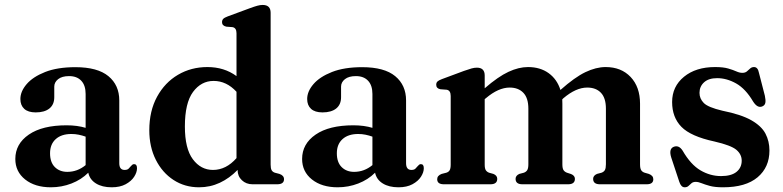

<svg xmlns="http://www.w3.org/2000/svg" viewBox="-20 -764 3248 796"><path d="M43.5 -105Q43.5 -167.5 99.5 -206Q155.5 -244.5 256 -244.5Q278.5 -244.5 298.5 -241.8Q318.5 -239 335 -234V-374.5Q335 -410 317 -429.2Q299 -448.5 266.5 -448.5Q237 -448.5 221 -435.8Q205 -423 205 -405V-361Q205 -330.5 184.8 -314.2Q164.5 -298 128 -298Q96.5 -298 80.5 -312.8Q64.5 -327.5 64.5 -353.5Q64.5 -385 90.5 -415.2Q116.5 -445.5 167.2 -465.5Q218 -485.5 292.5 -485.5Q384.5 -485.5 429.5 -448.2Q474.5 -411 474.5 -347.5V-87.5Q474.5 -59.5 496.5 -59.5Q508 -59.5 513.2 -64.8Q518.5 -70 522.5 -75Q525.5 -78.5 528.5 -81Q531.5 -83.5 536 -83.5Q548 -83.5 548 -66.5Q548 -49.5 536.2 -31.2Q524.5 -13 501 -0.2Q477.5 12.5 443 12.5Q403.5 12.5 377.8 -3.5Q352 -19.5 346 -48Q317 -19 276.2 -3.2Q235.5 12.5 191 12.5Q125 12.5 84.2 -20Q43.5 -52.5 43.5 -105ZM187.5 -128.5Q187.5 -91 207.5 -71.2Q227.5 -51.5 259 -51.5Q301 -51.5 335 -79.5V-197.5Q321 -202.5 306.5 -205.5Q292 -208.5 276 -208.5Q234.5 -208.5 211 -187.2Q187.5 -166 187.5 -128.5Z M599 -224Q599 -304 631.2 -363Q663.5 -422 718 -454Q772.5 -486 840 -486Q909.5 -486 960.5 -448.5V-626Q960.5 -648.5 944 -651.5L918 -653.5Q900.5 -657.5 900.5 -672Q900.5 -680.5 905.5 -685.8Q910.5 -691 924 -696L1016 -730Q1035 -737 1046.8 -740.2Q1058.5 -743.5 1069 -743.5Q1102 -743.5 1102 -711V-81.5Q1102 -65.5 1106.2 -58.2Q1110.5 -51 1119.5 -48L1138.5 -43Q1157.5 -36.5 1157.5 -21Q1157.5 0 1129 0H1027Q1000.5 0 982.8 -16.8Q965 -33.5 965 -59.5Q931.5 -25 891.2 -6.2Q851 12.5 805.5 12.5Q746 12.5 699.5 -17.8Q653 -48 626 -101.5Q599 -155 599 -224ZM746.5 -239.5Q746.5 -148 779.5 -103.8Q812.5 -59.5 863 -59.5Q917.5 -59.5 960.5 -108.5V-383.5Q919 -428.5 865.5 -428.5Q814 -428.5 780.2 -382.8Q746.5 -337 746.5 -239.5Z M1232.5 -105Q1232.5 -167.5 1288.5 -206Q1344.5 -244.5 1445 -244.5Q1467.5 -244.5 1487.5 -241.8Q1507.5 -239 1524 -234V-374.5Q1524 -410 1506 -429.2Q1488 -448.5 1455.5 -448.5Q1426 -448.5 1410 -435.8Q1394 -423 1394 -405V-361Q1394 -330.5 1373.8 -314.2Q1353.5 -298 1317 -298Q1285.5 -298 1269.5 -312.8Q1253.5 -327.5 1253.5 -353.5Q1253.5 -385 1279.5 -415.2Q1305.5 -445.5 1356.2 -465.5Q1407 -485.5 1481.5 -485.5Q1573.5 -485.5 1618.5 -448.2Q1663.5 -411 1663.5 -347.5V-87.5Q1663.5 -59.5 1685.5 -59.5Q1697 -59.5 1702.2 -64.8Q1707.5 -70 1711.5 -75Q1714.5 -78.5 1717.5 -81Q1720.5 -83.5 1725 -83.5Q1737 -83.5 1737 -66.5Q1737 -49.5 1725.2 -31.2Q1713.5 -13 1690 -0.2Q1666.5 12.5 1632 12.5Q1592.5 12.5 1566.8 -3.5Q1541 -19.5 1535 -48Q1506 -19 1465.2 -3.2Q1424.5 12.5 1380 12.5Q1314 12.5 1273.2 -20Q1232.5 -52.5 1232.5 -105ZM1376.5 -128.5Q1376.5 -91 1396.5 -71.2Q1416.5 -51.5 1448 -51.5Q1490 -51.5 1524 -79.5V-197.5Q1510 -202.5 1495.5 -205.5Q1481 -208.5 1465 -208.5Q1423.5 -208.5 1400 -187.2Q1376.5 -166 1376.5 -128.5Z M1989.5 -451V-398Q2045.5 -446.5 2088 -466.2Q2130.5 -486 2169 -486Q2219.5 -486 2254.5 -460.8Q2289.5 -435.5 2303.5 -391Q2362.5 -443.5 2406.8 -464.8Q2451 -486 2491 -486Q2555.5 -486 2594.5 -444.8Q2633.5 -403.5 2633.5 -334V-83Q2633.5 -66 2638.2 -58.5Q2643 -51 2652.5 -48L2670 -43Q2688.5 -36 2688.5 -21Q2688.5 0 2661 0H2467.5Q2439 0 2439 -22.5Q2439 -36 2455 -43L2474 -48Q2483.5 -51.5 2487.8 -59Q2492 -66.5 2492 -83V-313.5Q2492 -357.5 2471.5 -379.2Q2451 -401 2414.5 -401Q2368 -401 2316 -357L2311 -352Q2311.5 -343.5 2311.5 -334V-83Q2311.5 -66 2316.2 -58.8Q2321 -51.5 2330.5 -48L2347.5 -42.5Q2363.5 -36 2363.5 -22.5Q2363.5 0 2335 0H2146Q2117.5 0 2117.5 -22.5Q2117.5 -36 2133 -43L2152 -48Q2161.5 -51.5 2166 -59Q2170.5 -66.5 2170.5 -83V-313.5Q2170.5 -357.5 2149.8 -379.2Q2129 -401 2093 -401Q2046.5 -401 1994.5 -357L1989.5 -353V-81.5Q1989.5 -65.5 1994 -58.5Q1998.5 -51.5 2007.5 -48L2025.5 -43Q2041.5 -36.5 2041.5 -22.5Q2041.5 0 2013 0H1820.5Q1792.5 0 1792.5 -21Q1792.5 -36 1811 -43L1830.5 -48Q1840 -51 1844.2 -58.2Q1848.5 -65.5 1848.5 -81.5V-366Q1848.5 -389 1832 -392L1805.5 -394Q1788.5 -397.5 1788.5 -412.5Q1788.5 -421 1793.5 -426Q1798.5 -431 1812 -436L1903.5 -470Q1923 -477 1934.8 -480.2Q1946.5 -483.5 1957 -483.5Q1989.5 -483.5 1989.5 -451Z M2953 -440Q2918 -440 2899 -422.8Q2880 -405.5 2880 -379Q2880 -355 2897.8 -337Q2915.5 -319 2975 -305Q3052.5 -289.5 3094.8 -265.5Q3137 -241.5 3153.5 -210Q3170 -178.5 3170 -140Q3170 -70.5 3120.8 -29Q3071.5 12.5 2977.5 12.5Q2944 12.5 2923 6.8Q2902 1 2888.5 -4.5Q2875 -10 2864.5 -10Q2853.5 -10 2847 -4.5Q2840.5 1 2834.5 6.8Q2828.5 12.5 2818.5 12.5Q2803.5 12.5 2796 -11L2763 -110.5Q2751.5 -147 2773.5 -155.5Q2794.5 -163.5 2810 -139.5Q2843.5 -81.5 2884 -57.8Q2924.5 -34 2969.5 -34Q3012 -34 3033.5 -51.5Q3055 -69 3055 -98Q3055 -124 3033 -142.8Q3011 -161.5 2941.5 -177.5Q2844 -198.5 2805.2 -238Q2766.5 -277.5 2766.5 -341Q2766.5 -405.5 2815.8 -445.8Q2865 -486 2944.5 -486Q2978.5 -486 2999 -480Q3019.5 -474 3032.8 -468Q3046 -462 3057.5 -462Q3069.5 -462 3076.5 -468Q3083.5 -474 3090 -480Q3096.5 -486 3106 -486Q3122 -486 3126.5 -462L3151 -367Q3155 -348.5 3153 -337.8Q3151 -327 3139.5 -322.5Q3120 -315 3102 -343.5Q3071 -396 3032 -418Q2993 -440 2953 -440Z"/></svg>

Font: Fraunces 9pt S000 SemiBold
Style: Regular
Weight: 600
Version: Version 1.000; ttfautohint (v1.8.3)